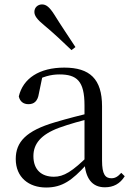

<svg xmlns="http://www.w3.org/2000/svg" viewBox="-20 -838 597 873"><path d="M189.7 14.6C264.3 14.6 308.6 -19.6 370.9 -87.1H394.5L385.8 -134.4C308.6 -57.1 269.3 -34.4 225.1 -34.4C169 -34.4 131.9 -65.8 131.9 -128.2C131.9 -183 164.6 -225.8 248.6 -257C293.6 -273.5 351.6 -289.3 404.8 -303.3V-327.7C351 -315.5 286.4 -298.9 230.9 -282.3C98.7 -243.6 51.6 -192.6 51.6 -115.1C51.6 -31.8 110.8 14.6 189.7 14.6ZM456.8 13.6C495.7 13.6 525.8 -2.3 547.1 -36.7L531.4 -52.1C514.8 -33.9 503 -27.5 486.4 -27.5C458.8 -27.5 444 -45.3 444 -107.7V-354.6C444 -479.1 388.2 -530.6 272.2 -530.6C159.1 -530.6 84.7 -481.7 65.5 -399.7C70.5 -376.8 86.1 -364.3 109.4 -364.3C134 -364.3 151.4 -376.9 156.8 -412.7L173.2 -491.9L129.7 -464.7C174.2 -489.6 211.7 -499.6 250 -499.6C329.2 -499.6 364.2 -470.1 364.2 -359V-99.7C368.7 -28.9 397.2 13.6 456.8 13.6ZM323 -624C291.7 -672 258.7 -720.3 226 -773C204.9 -805.8 190 -817.9 171 -817.9C153.5 -817.9 136.3 -805.4 136.3 -783.8C136.3 -766.3 149.1 -749.1 180.1 -723.8C224 -687.2 264.5 -649.2 305.1 -610.1Z"/></svg>

Font: Source Han Serif CN VF
Style: Regular
Weight: 250
Designer: Ryoko NISHIZUKA 西塚涼子 (kana & ideographs); Frank Grießhammer (Latin, Greek & Cyrillic); Wenlong ZHANG 张文龙 (bopomofo); San
Foundry: Adobe
Version: Version 2.002;hotconv 1.1.0;makeotfexe 2.6.0